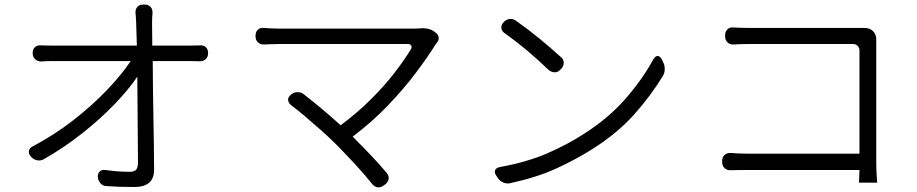

<svg xmlns="http://www.w3.org/2000/svg" viewBox="-20 -799 4040 846"><path d="M115 -110Q105 -122 107.5 -134.5Q110 -147 124 -154Q219 -204 302.5 -269Q386 -334 451 -402Q516 -470 556 -530H215Q196 -530 184 -529.5Q172 -529 162 -528Q146 -528 135 -538Q124 -548 124 -565V-566Q124 -583 135 -592Q146 -601 162 -599Q173 -599 185 -598.5Q197 -598 213 -598H583L580 -699Q579 -718 578.5 -724.5Q578 -731 578 -733.5Q578 -736 577 -741Q576 -758 585 -768.5Q594 -779 612 -779H617Q634 -779 643.5 -768.5Q653 -758 652 -741Q651 -732 650.5 -722.5Q650 -713 650 -699L651 -598H815Q829 -598 840 -598.5Q851 -599 859 -599Q876 -601 886.5 -591.5Q897 -582 897 -565Q897 -549 886.5 -538.5Q876 -528 859 -529Q850 -529 840 -529.5Q830 -530 817 -530H653Q653 -473 654 -409Q655 -345 656 -280.5Q657 -216 658 -157Q659 -98 659 -51Q659 25 572 25Q535 25 507 24Q479 23 450 21Q434 21 423.5 9.5Q413 -2 411 -18Q410 -34 419 -43Q428 -52 444 -50Q473 -46 498 -44Q523 -42 551 -42Q573 -42 580.5 -52Q588 -62 588 -82L585 -461Q545 -402 482.5 -337.5Q420 -273 341.5 -211Q263 -149 174 -98Q161 -90 145 -92.5Q129 -95 118 -107Z M1463 -161Q1433 -191 1396 -224Q1359 -257 1323.5 -287Q1288 -317 1261 -337Q1250 -347 1249.5 -359Q1249 -371 1261 -381L1263 -383Q1276 -393 1291.5 -393Q1307 -393 1318 -384Q1348 -361 1392 -324.5Q1436 -288 1481 -247Q1556 -303 1615.5 -362.5Q1675 -422 1718.5 -478.5Q1762 -535 1790 -581Q1796 -591 1792 -598Q1788 -605 1777 -605Q1745 -605 1694.5 -605Q1644 -605 1584 -605Q1524 -605 1463 -605Q1402 -605 1348.5 -605Q1295 -605 1257 -605Q1219 -605 1205 -605Q1181 -605 1167.5 -604Q1154 -603 1144 -603Q1128 -602 1117 -612Q1106 -622 1106 -638V-642Q1106 -659 1116.5 -668.5Q1127 -678 1143 -676Q1157 -675 1171 -674Q1185 -673 1205 -673Q1217 -673 1259 -673Q1301 -673 1361 -673Q1421 -673 1488.5 -673Q1556 -673 1620 -673Q1684 -673 1734 -673Q1784 -673 1809 -673Q1811 -673 1820 -673.5Q1829 -674 1833 -674Q1848 -676 1866 -672Q1884 -668 1896 -658L1902 -653Q1912 -645 1913 -634Q1914 -623 1907 -613Q1906 -612 1904 -610Q1902 -608 1901 -606Q1865 -548 1811.5 -477Q1758 -406 1688.5 -333.5Q1619 -261 1534 -197Q1578 -153 1616 -113Q1654 -73 1683 -38Q1694 -26 1692.5 -12Q1691 2 1678 13L1671 18Q1658 28 1644.5 26.5Q1631 25 1620 12Q1591 -25 1551 -68.5Q1511 -112 1463 -161Z M2201 -703Q2212 -714 2226 -715.5Q2240 -717 2253 -708Q2307 -670 2357 -629Q2407 -588 2452 -547Q2464 -537 2464 -522.5Q2464 -508 2453 -496L2448 -491Q2438 -480 2423.5 -480.5Q2409 -481 2397 -491Q2355 -532 2306.5 -573Q2258 -614 2202 -654Q2190 -663 2189 -676Q2188 -689 2198 -700ZM2166 -26Q2157 -40 2162 -50Q2167 -60 2183 -63Q2303 -85 2390.5 -123Q2478 -161 2548 -206Q2662 -278 2737.5 -365.5Q2813 -453 2859 -538Q2878 -567 2896 -538L2901 -527Q2909 -513 2909 -495Q2909 -477 2900 -463Q2849 -379 2775.5 -296Q2702 -213 2590 -142Q2515 -95 2431 -56.5Q2347 -18 2229 8Q2213 12 2197 5Q2181 -2 2172 -17Z M3162 -90Q3162 -106 3172.5 -116Q3183 -126 3200 -125Q3212 -124 3229.5 -123Q3247 -122 3270 -122H3767V-577Q3767 -589 3759 -597Q3751 -605 3739 -605H3282Q3261 -605 3243 -604.5Q3225 -604 3212 -603Q3196 -602 3185.5 -612.5Q3175 -623 3175 -639V-643Q3175 -660 3185.5 -670Q3196 -680 3212 -678Q3227 -677 3245.5 -676.5Q3264 -676 3281 -676H3772Q3775 -676 3781 -676Q3787 -676 3789 -676Q3813 -676 3827.5 -661Q3842 -646 3841 -623Q3841 -619 3841 -616.5Q3841 -614 3841 -603V-86Q3841 -59 3842.5 -31Q3844 -3 3845 6H3765L3767 -50H3272Q3247 -50 3229 -49.5Q3211 -49 3200 -49Q3184 -48 3173 -58Q3162 -68 3162 -84Z"/></svg>

Font: Chiron GoRound TC N
Style: Regular
Weight: 350
Designer: Ryoko NISHIZUKA 西塚涼子 (kana, bopomofo & ideographs); Paul D. Hunt (Latin, Greek & Cyrillic); Sandoll Communications 산돌커뮤니
Foundry: Adobe
Version: Version 1.000;hotconv 1.1.1;makeotfexe 2.6.0